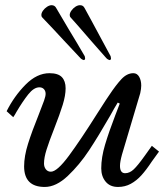

<svg xmlns="http://www.w3.org/2000/svg" viewBox="-20 -721 644 750"><path d="M173.3 -435.1Q124 -435.1 79.6 -390.1Q35.2 -345.2 5.9 -286.6L31.7 -263.2Q35.2 -267.6 38.1 -272.9Q41 -278.3 43.9 -283.2Q68.4 -324.7 90.3 -352.3Q112.3 -379.9 133.8 -379.9Q145 -379.9 151.6 -372.8Q158.2 -365.7 158.2 -354.5Q158.2 -345.2 152.1 -327.9Q146 -310.5 131.3 -273.4Q105 -208.5 89.6 -159.7Q74.2 -110.8 74.2 -71.3Q74.2 9.3 154.8 9.3Q199.2 9.3 244.9 -33.9Q290.5 -77.1 327.6 -133.3Q364.7 -189.5 410.6 -269.5Q427.7 -300.8 439.9 -320.3L447.8 -316.4L435.5 -284.2L430.2 -270.5Q405.3 -205.6 390.4 -155.8Q375.5 -106 375.5 -63.5Q375.5 -32.2 392.6 -11.5Q409.7 9.3 440.9 9.3Q468.3 9.3 490.7 -2.9Q513.2 -15.1 532.2 -36.1Q551.3 -57.1 573.2 -90.3L601.1 -128.9L573.2 -151.4L544.9 -111.8Q518.1 -74.2 502.2 -59.3Q486.3 -44.4 468.8 -44.4Q448.7 -44.4 448.7 -73.2Q448.7 -88.9 456.5 -117.2L527.8 -356.9Q531.7 -374.5 531.7 -386.7Q531.7 -406.7 523.7 -420.9Q515.6 -435.1 501 -435.1Q476.1 -435.1 454.3 -411.9Q432.6 -388.7 405.8 -348.1L393.6 -330.1Q384.8 -316.9 359.4 -276.9Q295.4 -175.3 249.3 -112.8Q203.1 -50.3 178.7 -50.3Q166.5 -50.3 159.2 -59.6Q151.9 -68.8 151.9 -82.5Q151.9 -105 161.9 -136.7Q171.9 -168.5 191.9 -219.2Q213.9 -275.4 225.1 -311.8Q236.3 -348.1 236.3 -376Q236.3 -404.3 221.7 -419.7Q207 -435.1 173.3 -435.1ZM181.6 -700.7Q194.3 -700.7 200.2 -688.5L248 -607.4Q280.8 -553.7 311 -501.5Q312.5 -495.6 312.5 -493.2Q312.5 -489.7 310.8 -488Q309.1 -486.3 307.1 -486.3Q305.7 -486.3 301.8 -488.3Q297.9 -490.2 294.4 -493.7Q285.6 -502.9 228.5 -564Q186 -610.4 145.5 -652.3Q143.1 -654.8 142.3 -657Q141.6 -659.2 141.6 -662.6Q141.6 -670.4 147.9 -679.4Q154.3 -688.5 163.8 -694.6Q173.3 -700.7 181.6 -700.7ZM292.5 -700.7Q298.8 -700.7 303.2 -698Q307.6 -695.3 311 -688.5Q331.1 -650.9 337.9 -639.2L412.1 -501.5Q413.6 -495.6 413.6 -493.2Q413.6 -489.7 411.9 -488Q410.2 -486.3 408.2 -486.3Q406.7 -486.3 402.8 -488.3Q398.9 -490.2 395.5 -493.7Q380.9 -509.8 364.7 -528.6Q348.6 -547.4 334.5 -563Q277.8 -628.9 256.3 -652.3Q253.9 -654.8 253.2 -657Q252.4 -659.2 252.4 -662.6Q252.4 -670.4 258.8 -679.4Q265.1 -688.5 274.4 -694.6Q283.7 -700.7 292.5 -700.7Z"/></svg>

Font: Radley
Style: Italic
Weight: 400
Italic angle: -12°
Designer: Vernon Adams
Foundry: Vernon Adams
Version: Version 1.003; ttfautohint (v1.6)